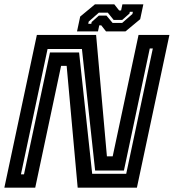

<svg xmlns="http://www.w3.org/2000/svg" viewBox="-32 -860 796 880"><path d="M64 -61H78L197 -619.5H330.5L390.5 -63.5H546.5L668.5 -638H654.5L536 -78.5H404L343.5 -635.5H186ZM-12 0 137 -700H408.5L458 -143.5H484.5L603 -700H744.5L595.5 0H324L273.5 -558H248L129.5 0ZM321 -716 335.5 -784 403 -840H492L514 -812H523L529 -840H625L610.5 -772L543 -716H454L432 -744H423L417 -716ZM372.5 -751H386.5L388 -759L421 -788.5H456L484 -755H528L575 -796L577 -806H563L561.5 -798L528 -768.5H489L462 -802H421L374.5 -761Z"/></svg>

Font: Tourney
Style: Bold Italic
Weight: 700
Italic angle: -12°
Version: Version 1.015